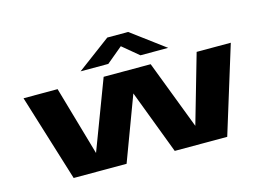

<svg xmlns="http://www.w3.org/2000/svg" viewBox="-94 -887 1487 1067"><g transform="rotate(-15 650.0 -353.0)"><path d="M209 0 54.5 -500H250.5L365 -102L515.5 -500H786L937 -105L1050.5 -500H1247L1092.5 0H790.5L651 -368L513.5 0ZM399.5 -562.5 591.5 -705.5H711.5L903.5 -562.5H744L651.5 -639.5L559 -562.5Z"/></g></svg>

Font: Trispace Expanded
Style: Bold
Weight: 700
Width: 7
Designer: Tyler Finck
Foundry: Etcetera Type Company
Version: Version 1.210; ttfautohint (v1.8.3)